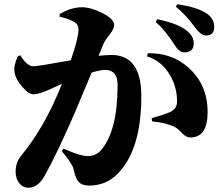

<svg xmlns="http://www.w3.org/2000/svg" viewBox="-20 -826 1040 898"><path d="M716 -736Q819 -715 860 -677Q886 -654 886 -623Q886 -581 843 -581Q818 -581 798 -614Q754 -683 708 -724ZM441 -565Q485 -569 501 -569Q641 -569 641 -376Q641 -128 532 -15Q477 42 397 42Q365 42 349 26Q333 9 324 -35Q320 -58 269 -119L277 -131Q355 -96 390 -96Q427 -96 451 -122Q530 -211 530 -429Q530 -499 471 -499Q452 -499 409 -487L332 -304Q252 -118 189 -4Q158 52 112 52Q88 52 71 32Q53 10 53 -23Q53 -66 79 -98Q166 -204 230 -342Q248 -380 270 -434Q220 -412 215 -409Q163 -385 137 -385Q114 -385 84 -420Q53 -455 48 -489Q43 -520 64 -564L75 -567Q107 -516 136 -516Q157 -516 311 -544Q347 -648 347 -688Q347 -710 332 -720Q310 -736 259 -748V-760Q312 -792 363 -792Q404 -792 457 -766Q514 -737 514 -709Q514 -692 496 -669Q472 -639 465 -623ZM671 -577Q784 -579 860 -511Q951 -431 951 -302Q951 -185 873 -183Q852 -182 833 -202Q809 -227 796 -233Q752 -253 692 -258L689 -273Q748 -290 773 -301Q808 -316 808 -351Q808 -418 776 -473Q737 -541 668 -562ZM809 -806Q903 -793 948 -762Q982 -738 982 -700Q982 -660 944 -660Q920 -660 893 -697Q849 -757 802 -795Z"/></svg>

Font: Source Han Serif CN Heavy
Style: Regular
Weight: 900
Designer: Ryoko NISHIZUKA  (kana & ideographs); Frank Grießhammer (Latin, Greek & Cyrillic); Wenlong ZHANG  (bopomofo); Sandoll Co
Foundry: Adobe Systems Incorporated
Version: Version 1.000;PS 1;hotconv 16.6.53;makeotf.lib2.5.65590